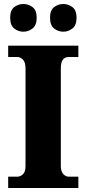

<svg xmlns="http://www.w3.org/2000/svg" viewBox="-20 -943 433 963"><path d="M21 0V-57H68Q82 -57 95 -69Q108 -81 108 -110V-600Q108 -631 95 -644Q82 -657 68 -657H21V-714H373V-657H324Q306 -657 295.5 -644Q285 -631 285 -599V-111Q285 -84 297 -70.5Q309 -57 324 -57H373V0ZM298 -784Q272 -784 251.5 -800Q231 -816 231 -854Q231 -892 251.5 -907.5Q272 -923 298 -923Q322 -923 343 -907.5Q364 -892 364 -854Q364 -816 343 -800Q322 -784 298 -784ZM97 -784Q72 -784 51.5 -800Q31 -816 31 -854Q31 -892 51.5 -907.5Q72 -923 97 -923Q122 -923 143 -907.5Q164 -892 164 -854Q164 -816 143 -800Q122 -784 97 -784Z"/></svg>

Font: Noto Serif Armenian SemiCondensed ExtraBold
Style: Regular
Weight: 800
Width: 4
Designer: Monotype Design Team
Foundry: Monotype Imaging Inc.
Version: Version 2.008; ttfautohint (v1.8.4.7-5d5b)